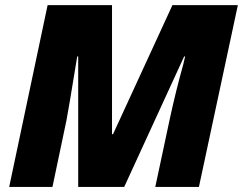

<svg xmlns="http://www.w3.org/2000/svg" viewBox="-20 -734 954 754"><path d="M287.1 -512.2H283.2Q248 -296.4 241.2 -262.2L186 0H16.1L167 -713.9H419.9V-207H423.8L657.2 -713.9H914.1L761.2 0H589.8L647 -268.1Q670.9 -378.4 699.7 -481L707 -512.2H703.1L467.8 0H287.1Z"/></svg>

Font: Open Sans Hebrew Extra Bold
Style: Italic
Weight: 800
Italic angle: -12°
Foundry: Ascender Corporation, Yanek Iontef
Version: Version 2.001;PS 002.001;hotconv 1.0.70;makeotf.lib2.5.58329